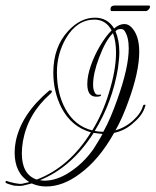

<svg xmlns="http://www.w3.org/2000/svg" viewBox="-40 -588 563 695"><path d="M127 87Q99 87 75 76Q67 78 59 80Q51 82 43 84Q31 86 11 84Q-10 79 -19 74Q-20 73 -20 71Q-20 67 -16 67Q-6 71 13.5 75Q33 79 41 77L66 71Q13 39 13 -36Q13 -46 14 -56Q15 -66 17 -76Q37 -175 138 -260Q139 -261 141 -261Q148 -261 148 -257Q148 -254 143 -249Q61 -177 43 -77Q41 -65 40 -54Q39 -43 39 -33Q39 44 93 62Q211 17 289 -109Q218 -129 182 -199Q153 -257 153 -325Q153 -418 207 -476Q251 -524 304 -524Q349 -524 373 -485Q392 -501 410 -501Q424 -501 435 -490Q464 -461 464 -401Q464 -327 424 -219Q414 -191 402.5 -165Q391 -139 378 -116Q415 -127 443 -153Q471 -179 478 -206Q480 -209 482 -209Q489 -209 486 -205Q477 -172 446 -146Q415 -116 373 -107Q319 -10 249 41Q188 87 127 87ZM294 -116Q332 -178 354 -251Q380 -334 380 -398Q380 -438 369 -468Q342 -442 319 -380Q297 -323 297 -281Q297 -265 302 -255Q306 -245 314 -245Q327 -245 324 -246Q326 -246 326 -244Q326 -238 308 -238Q276 -238 276 -284Q276 -313 288.5 -349.5Q301 -386 321.5 -421Q342 -456 364 -478Q343 -517 302 -517Q239 -517 199 -450Q166 -393 166 -326Q166 -251 196 -195Q230 -132 294 -116ZM334 -111Q348 -136 360.5 -165.5Q373 -195 385 -229Q426 -344 426 -413Q426 -454 411 -476Q407 -483 397 -483Q393 -483 388.5 -482Q384 -481 379 -476L378 -475Q392 -442 392 -399Q392 -386 390.5 -371.5Q389 -357 387 -341Q367 -219 303 -114Q318 -111 334 -111ZM121 66Q165 66 211 36Q261 4 298 -48Q306 -61 314.5 -74.5Q323 -88 331 -103Q323 -104 315 -105Q307 -106 299 -107Q219 18 105 64Q109 65 113 65.5Q117 66 121 66ZM362 -548Q360 -552 360 -555Q360 -568 376 -568H501Q503 -566 503 -563Q503 -559 498 -553.5Q493 -548 488 -548Z"/></svg>

Font: Passions Conflict
Style: Regular
Weight: 400
Designer: Robert E. Leuschke
Foundry: Robert E. Leuschke
Version: Version 1.010; ttfautohint (v1.8.3)